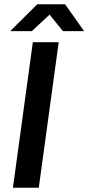

<svg xmlns="http://www.w3.org/2000/svg" viewBox="-20 -886 417 906"><path d="M41 0H163L257 -687H135ZM28 -739H130L214 -817L277 -739H377L287 -866H156Z"/></svg>

Font: Ronzino Medium
Style: Italic
Weight: 500
Italic angle: -7.99998°
Designer: Nunzio Mazzaferro
Foundry: Collletttivo
Version: Version 1.000;Glyphs 3.3 (3337)